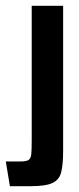

<svg xmlns="http://www.w3.org/2000/svg" viewBox="-21 -640 270 660"><path d="M13 0 -1 -85H50Q69 -85 77 -90Q85 -95 86.5 -110Q88 -125 88 -156V-620H196V-121Q196 -75 189.5 -48.5Q183 -22 159.5 -11Q136 0 85 0Z"/></svg>

Font: Smooch Sans
Style: Bold
Weight: 700
Designer: Robert E. Leuschke
Foundry: Robert E. Leuschke
Version: Version 1.010